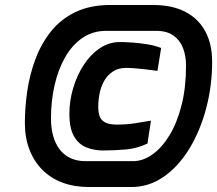

<svg xmlns="http://www.w3.org/2000/svg" viewBox="-20 -752 873 772"><path d="M338 0Q278 0 230.5 -18Q183 -36 149.5 -70Q116 -104 98 -151.5Q80 -199 80 -258Q80 -319 89.5 -385Q99 -451 122 -513Q145 -575 184 -624.5Q223 -674 282.5 -703Q342 -732 424 -732H594Q673 -732 726 -704Q779 -676 806 -625Q833 -574 833 -504Q833 -407 809 -316.5Q785 -226 741.5 -154.5Q698 -83 638.5 -41.5Q579 0 508 0ZM393 -147Q358 -147 327 -159.5Q296 -172 277.5 -204Q259 -236 259 -295Q259 -346 274 -397Q289 -448 316 -490Q343 -532 380.5 -557.5Q418 -583 463 -583Q482 -583 511 -581Q540 -579 571.5 -574Q603 -569 628 -559L613 -467Q586 -471 563 -473.5Q540 -476 521 -477.5Q502 -479 487 -479Q457 -479 435.5 -465.5Q414 -452 400.5 -429.5Q387 -407 381 -379Q375 -351 375 -321Q375 -282 393 -266.5Q411 -251 448 -251Q489 -251 524 -256.5Q559 -262 587 -267L573 -175Q532 -155 486 -151Q440 -147 393 -147ZM324 -104H514Q555 -104 593 -131Q631 -158 661.5 -208Q692 -258 710 -329Q728 -400 728 -488Q728 -527 716 -558.5Q704 -590 677.5 -609Q651 -628 607 -628H407Q353 -628 311.5 -599.5Q270 -571 242 -522Q214 -473 199.5 -409.5Q185 -346 185 -276Q185 -236 194 -204.5Q203 -173 220.5 -150.5Q238 -128 264 -116Q290 -104 324 -104Z"/></svg>

Font: Exo Thin Black
Style: Italic
Weight: 900
Italic angle: -9°
Version: Version 2.000